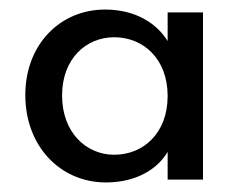

<svg xmlns="http://www.w3.org/2000/svg" viewBox="-20 -729 491 402"><path d="M33 -530C33 -423 106 -347 202 -347C265 -347 310 -375 331 -411V-353H405V-703H331V-643C309 -679 265 -709 200 -709C106 -709 33 -636 33 -530ZM110 -529C110 -607 161 -651 219 -651C280 -651 331 -606 331 -528C331 -450 280 -405 219 -405C161 -405 110 -451 110 -529Z"/></svg>

Font: Malmofest
Style: Regular
Weight: 400
Designer: Jonny Pinhorn (Poppins), Kolossal
Version: Version 1.004;Glyphs 3.1.2 (3151)